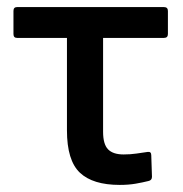

<svg xmlns="http://www.w3.org/2000/svg" viewBox="-20 -511 516 542"><path d="M318 11Q242 11 205.5 -23.5Q169 -58 169 -143V-404H28Q18 -404 18 -415V-480Q18 -491 28 -491H443Q454 -491 454 -480V-415Q454 -404 443 -404H271V-139Q271 -104 285 -89.5Q299 -75 329 -75Q348 -75 365 -77.5Q382 -80 396 -82Q407 -84 407 -73L409 -12Q409 -2 399 0Q383 4 363 7.5Q343 11 318 11Z"/></svg>

Font: Sofia Sans Extra Cond
Style: Bold
Weight: 700
Width: 1
Designer: Botio Nikoltchev, Ani Petrova
Foundry: lettersoup
Version: Version 4.100; ttfautohint (v1.8.3)